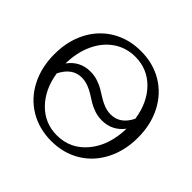

<svg xmlns="http://www.w3.org/2000/svg" viewBox="-177 -901 1102 1102"><g transform="rotate(45 374.5 -350.0)"><path d="M375 -30.8Q485.4 -30.8 556.6 -117.2Q627.9 -203.6 630.9 -340.8Q579.6 -273.9 497.1 -273.9Q465.8 -273.9 437 -283.4Q408.2 -293 386 -306.6Q363.8 -320.3 341.8 -334.2Q319.8 -348.1 293.9 -357.7Q268.1 -367.2 241.2 -367.2Q165.5 -367.2 123 -282.2Q140.6 -168.9 208.7 -99.9Q276.9 -30.8 375 -30.8ZM35.2 -351.1Q35.2 -457 78.1 -539.8Q121.1 -622.6 198.5 -668.7Q275.9 -714.8 375 -714.8Q473.6 -714.8 550.8 -668.7Q627.9 -622.6 670.9 -539.6Q713.9 -456.5 713.9 -351.1Q713.9 -245.1 670.9 -161.4Q627.9 -77.6 550.8 -31.2Q473.6 15.1 375 15.1Q276.4 15.1 198.7 -31.2Q121.1 -77.6 78.1 -161.1Q35.2 -244.6 35.2 -351.1ZM118.2 -357.9Q168.5 -426.8 252.9 -426.8Q284.2 -426.8 313.2 -417.2Q342.3 -407.7 364.7 -394Q387.2 -380.4 408.9 -366.7Q430.7 -353 456.3 -343.5Q481.9 -334 508.8 -334Q585.4 -334 626 -417Q609.4 -530.8 541.3 -599.9Q473.1 -668.9 375 -668.9Q301.3 -668.9 243.4 -629.6Q185.5 -590.3 152.6 -519.3Q119.6 -448.2 118.2 -357.9Z"/></g></svg>

Font: LT Superior Serif
Style: Regular
Weight: 400
Designer: Daniel Lyons
Foundry: LyonsType
Version: Version 2.120;FEAKit 1.0